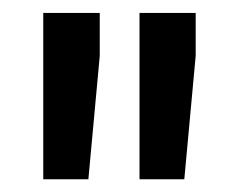

<svg xmlns="http://www.w3.org/2000/svg" viewBox="-20 -770 364 297"><path d="M116.7 -492.7H46.9V-750H134.3V-683.6ZM265.1 -492.7H195.8V-750H282.7V-683.6Z"/></svg>

Font: Heebo Medium
Style: Regular
Weight: 500
Designer: Oded Ezer
Foundry: Meir Sadan
Version: Version 2.001; ttfautohint (v1.5.14-ce02) -l 8 -r 50 -G 200 